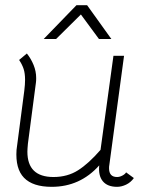

<svg xmlns="http://www.w3.org/2000/svg" viewBox="-20 -716 619 743"><path d="M180 7Q107 7 73 -28Q39 -63 44 -136L74 -365Q77 -389 77 -407Q77 -432 71.5 -449Q66 -466 54 -484L84 -509Q100 -489 110 -464.5Q120 -440 120 -414Q120 -402 119 -396L88 -160Q86 -138 86 -129Q86 -31 187 -31Q241 -31 282 -57Q323 -83 369 -136L419 -500H460L403 -77Q402 -73 402 -65Q402 -31 433 -31Q443 -31 453.5 -36.5Q464 -42 468 -49L498 -27Q486 -10 468 -1.5Q450 7 433 7Q396 7 378 -14.5Q360 -36 364 -76Q290 7 180 7ZM276 -696H317L411 -565H363L293 -660L197 -565H149Z"/></svg>

Font: Bellota Light
Style: Italic
Weight: 300
Italic angle: -7.5°
Designer: Kemie Guaida
Foundry: Kemie Guaida
Version: Version 4.001